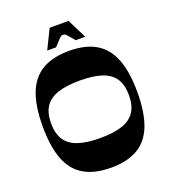

<svg xmlns="http://www.w3.org/2000/svg" viewBox="-157 -992 993 1119"><g transform="rotate(-20 339.5 -432.5)"><path d="M340 12Q239 12 173.5 -26Q108 -64 77 -144Q46 -224 46 -350Q46 -477 77.5 -556.5Q109 -636 174 -674Q239 -712 340 -712Q441 -712 505.5 -674Q570 -636 601.5 -556.5Q633 -477 633 -350Q633 -224 602 -144Q571 -64 506 -26Q441 12 340 12ZM340 -172Q425 -172 478 -190.5Q531 -209 556 -248.5Q581 -288 581 -350Q581 -413 556 -452Q531 -491 478 -509.5Q425 -528 340 -528Q255 -528 201.5 -509.5Q148 -491 123 -452Q98 -413 98 -350Q98 -288 123 -248.5Q148 -209 201.5 -190.5Q255 -172 340 -172ZM222 -757 281 -877H398L458 -757H399Q376 -784 366 -795.5Q356 -807 351.5 -809.5Q347 -812 340 -812Q333 -812 328 -809.5Q323 -807 312.5 -795.5Q302 -784 277 -757Z"/></g></svg>

Font: Ojuju
Style: Bold
Weight: 700
Designer: Chisaokwu Joboson, Mirko Velimirovic
Foundry: Udi Foundry
Version: Version 1.000